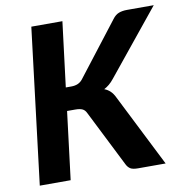

<svg xmlns="http://www.w3.org/2000/svg" viewBox="-81 -804 856 882"><g transform="rotate(-10 347.0 -363.0)"><path d="M230 -423.5H256Q290.5 -423.5 308.5 -446.5L501 -695.5Q514 -713 530.2 -719.2Q546.5 -725.5 568.5 -725.5H693.5L449.5 -425Q438 -410.5 426.5 -401Q415 -391.5 402.5 -385Q418.5 -379 430.2 -367.8Q442 -356.5 450.5 -338.5L621 0H492.5Q467.5 0 456.5 -7.2Q445.5 -14.5 439 -27.5L306.5 -291Q300 -305 288.2 -310.5Q276.5 -316 255 -316H217L178 0H34L122.5 -726H267.5Z"/></g></svg>

Font: Lato Heavy
Style: Italic
Weight: 800
Italic angle: -7°
Designer: Lukasz Dziedzic
Foundry: tyPoland Lukasz Dziedzic
Version: Version 2.007; 2014-02-27